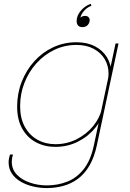

<svg xmlns="http://www.w3.org/2000/svg" viewBox="-20 -758 680 1002"><path d="M224 223.5Q188 223.5 152.8 215.2Q117.5 207 88.5 190.2Q59.5 173.5 42.2 148.2Q25 123 25 89.5Q25 78.5 27 68.2Q29 58 32 48.5H48Q44.5 59 43 68Q41.5 77 41.5 86Q41.5 126 68 153.5Q94.5 181 136.5 195.2Q178.5 209.5 224 209.5Q281 209.5 330.5 190.2Q380 171 416.5 125.2Q453 79.5 470 0L583 -531H598.5L485.5 0Q472 63.5 446.5 106.8Q421 150 386.2 175.5Q351.5 201 310.2 212.2Q269 223.5 224 223.5ZM269 8.5Q213 8.5 167.8 -15.5Q122.5 -39.5 96 -86.5Q69.5 -133.5 69.5 -201.5Q69.5 -270 93 -330.5Q116.5 -391 158.5 -437.8Q200.5 -484.5 257 -511Q313.5 -537.5 379 -537.5Q435 -537.5 475.8 -516.2Q516.5 -495 538.5 -458.5Q560.5 -422 560.5 -377Q560.5 -366 558.5 -350.2Q556.5 -334.5 554 -327.5H540Q542.5 -335.5 544.5 -350Q546.5 -364.5 546.5 -374Q546.5 -415.5 526.5 -449.2Q506.5 -483 469 -503.2Q431.5 -523.5 379 -523.5Q317 -523.5 263.5 -497.8Q210 -472 170 -427.5Q130 -383 107.5 -325.5Q85 -268 85 -204Q85 -141 109.2 -96.8Q133.5 -52.5 175.2 -29Q217 -5.5 269 -5.5Q329 -5.5 380.2 -31.5Q431.5 -57.5 466.2 -100Q501 -142.5 511.5 -191.5H526Q514.5 -137.5 478 -92Q441.5 -46.5 387.2 -19Q333 8.5 269 8.5ZM423 -675Q435.5 -675 441.8 -668.8Q448 -662.5 448 -653Q448 -639 438.2 -627.8Q428.5 -616.5 409.5 -616.5Q394.5 -616.5 387.2 -625.2Q380 -634 380 -647.5Q380 -667.5 390.5 -685.8Q401 -704 418 -718Q435 -732 454.5 -738L456.5 -727.5Q444 -723.5 432 -714Q420 -704.5 411.2 -692Q402.5 -679.5 399 -665Q402 -669 408.8 -672Q415.5 -675 423 -675Z"/></svg>

Font: Epilogue Thin
Style: Italic
Weight: 250
Italic angle: -12°
Designer: Tyler Finck
Foundry: Etcetera Type Co
Version: Version 2.112